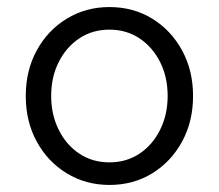

<svg xmlns="http://www.w3.org/2000/svg" viewBox="-20 -516 620 544"><path d="M290 8Q223 8 169 -25Q115 -58 84 -115Q53 -172 53 -244Q53 -316 84 -373Q115 -430 169 -463Q223 -496 290 -496Q358 -496 411.5 -463Q465 -430 496 -373Q527 -316 527 -244Q527 -172 496 -115Q465 -58 411.5 -25Q358 8 290 8ZM290 -56Q338 -56 375 -80.5Q412 -105 433.5 -148Q455 -191 455 -244Q455 -298 433.5 -340.5Q412 -383 375 -407.5Q338 -432 290 -432Q242 -432 205 -407.5Q168 -383 146.5 -340.5Q125 -298 125 -244Q125 -191 146.5 -148Q168 -105 205 -80.5Q242 -56 290 -56Z"/></svg>

Font: Red Hat Text
Style: Regular
Weight: 400
Designer: Pentagram, MCKL
Foundry: MCKL
Version: Version 1.030